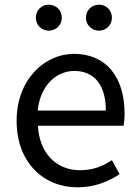

<svg xmlns="http://www.w3.org/2000/svg" viewBox="-20 -787 594 820"><path d="M311 13C385 13 443 -12 491 -43L458 -103C418 -76 375 -60 322 -60C219 -60 148 -134 142 -250H508C510 -263 512 -282 512 -302C512 -457 434 -557 296 -557C170 -557 51 -447 51 -271C51 -92 167 13 311 13ZM141 -315C152 -422 220 -484 297 -484C382 -484 432 -425 432 -315ZM188 -656C220 -656 244 -681 244 -711C244 -743 220 -767 188 -767C157 -767 133 -743 133 -711C133 -681 157 -656 188 -656ZM403 -656C434 -656 458 -681 458 -711C458 -743 434 -767 403 -767C371 -767 347 -743 347 -711C347 -681 371 -656 403 -656Z"/></svg>

Font: Source Han Sans CN Regular
Style: Regular
Weight: 400
Designer: Ryoko NISHIZUKA (kana & ideographs); Paul D. Hunt (Latin, Greek & Cyrillic); Wenlong ZHANG (bopomofo); Sandoll Communica
Foundry: Adobe Systems Incorporated
Version: Version 1.004;PS 1.004;hotconv 1.0.82;makeotf.lib2.5.63406